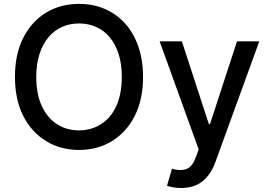

<svg xmlns="http://www.w3.org/2000/svg" viewBox="-20 -757 1375 982"><path d="M99.1 -563.9Q120.4 -605.8 149.9 -638.1Q179.3 -670.5 215.7 -692.5Q252.1 -714.5 294.6 -725.9Q337 -737.2 384.2 -737.2Q478.7 -737.2 552.6 -692.5Q589.5 -670.1 619 -637.8Q648.4 -605.5 669 -563.9Q689.6 -522.4 700.6 -472.1Q711.6 -421.9 711.6 -363.6Q711.6 -247.5 669 -163.7Q647.7 -121.8 618.1 -89.5Q588.4 -57.2 552.2 -35Q516 -12.8 473.5 -1.4Q431.1 9.9 384.2 9.9Q337.4 9.9 294.9 -1.4Q252.5 -12.8 216.1 -35Q179.7 -57.2 150 -89.5Q120.4 -121.8 99.1 -163.7Q56.5 -247.5 56.5 -363.6Q56.5 -480.5 99.1 -563.9ZM194.2 -214.1Q223 -152.7 272.2 -121.4Q321.4 -90.2 384.2 -90.2Q415.5 -90.2 443.5 -98.2Q471.6 -106.2 496.4 -121.8Q521.3 -137.4 541 -160.7Q560.7 -183.9 574.6 -214.3Q588.4 -244.7 595.7 -282.1Q603 -319.6 603 -363.6Q603 -430.4 586.5 -481.4Q570 -532.3 540.7 -566.9Q511.4 -601.6 471.2 -619.3Q431.1 -637.1 384.2 -637.1Q337.4 -637.1 297.4 -619.3Q257.5 -601.6 228.2 -566.9Q198.9 -532.3 182.2 -481.4Q165.5 -430.4 165.5 -363.6Q165.5 -275.6 194.2 -214.1ZM796.5 -545.5H910.2L1048.3 -122.2H1054L1192.1 -545.5H1306.1L1081.3 72.8Q1057.5 137.1 1014.9 170.8Q972.3 204.5 906.6 204.5Q882.8 204.5 863.3 200.8Q843.8 197.1 834.2 192.8L859.7 105.8Q881.4 112.6 903.4 112.6Q920.8 112.6 933.2 107.6Q945.7 102.6 954.7 93.6Q963.8 84.5 970.5 71.7Q977.3 58.9 983 43.3L996.1 7.1Z"/></svg>

Font: Inter P Medium
Style: Regular
Weight: 500
Designer: Rasmus Andersson
Foundry: rsms
Version: Version 3.018;git-588b23468